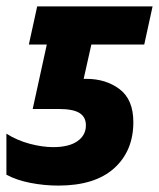

<svg xmlns="http://www.w3.org/2000/svg" viewBox="-31 -569 496 599"><path d="M151 10Q107 10 63.5 1.5Q20 -7 -11 -24V-152Q22 -131 61.5 -120.5Q101 -110 135 -110Q184 -110 210.5 -128.5Q237 -147 237 -178Q237 -204 217 -216.5Q197 -229 152 -229H71L115 -430H59L85 -549H445L419 -430H254L230 -323H238Q300 -323 342.5 -290.5Q385 -258 385 -188Q385 -98 325 -44Q265 10 151 10Z"/></svg>

Font: Noto Sans Condensed ExtraBold
Style: Italic
Weight: 800
Width: 3
Italic angle: -12°
Designer: Monotype Design Team
Foundry: Monotype Imaging Inc.
Version: Version 2.013; ttfautohint (v1.8.4.7-5d5b)